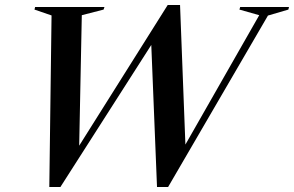

<svg xmlns="http://www.w3.org/2000/svg" viewBox="-20 -743 1180 771"><path d="M1021 -682 941.5 -704.5 944.5 -715H1140.5L1138 -704.5L1056 -680.5L655 8H610.5L587.5 -562.5L222.5 8H178L187 -681L118.5 -704.5L121 -715H399.5L396 -704.5L308.5 -682L298 -158L653.5 -723H703L724.5 -162.5Z"/></svg>

Font: Newsreader Display Medium
Style: Italic
Weight: 500
Italic angle: -17°
Designer: Hugues Gentile
Foundry: Production Type
Version: Version 1.001